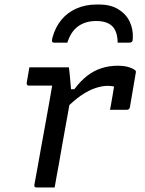

<svg xmlns="http://www.w3.org/2000/svg" viewBox="-20 -830 640 850"><path d="M110 -532Q122 -532 139.5 -532Q157 -532 177 -532Q197 -532 217 -532Q237 -532 255 -532Q273 -532 285 -532Q285 -532 286.5 -520.5Q288 -509 289.5 -492Q291 -475 292.5 -458Q294 -441 295 -429Q296 -417 296 -417Q290 -381 283 -341.5Q276 -302 268.5 -261.5Q261 -221 254 -180.5Q247 -140 240 -100Q235 -74 230.5 -49Q226 -24 222 0Q202 0 182 0Q162 0 141 0Q138 0 135.5 -1.5Q133 -3 132.5 -5Q132 -7 132 -11Q140 -52 147.5 -96Q155 -140 163.5 -185.5Q172 -231 180 -276Q188 -321 196 -365Q204 -409 211 -451H194Q180 -451 165.5 -451Q151 -451 136.5 -451Q122 -451 107 -451Q104 -451 102 -452.5Q100 -454 99 -456.5Q98 -459 98 -462Q101 -479 104 -496.5Q107 -514 110 -532ZM500 -539Q531 -539 551 -532.5Q571 -526 578 -519Q580 -518 580.5 -516.5Q581 -515 581.5 -513.5Q582 -512 581.5 -510.5Q581 -509 581 -507L555 -355Q554 -352 553 -350Q552 -348 550 -346.5Q548 -345 546 -344.5Q544 -344 541 -344Q523 -344 504.5 -344Q486 -344 467 -344L470 -359Q474 -381 477.5 -402Q481 -423 485 -447Q479 -448 473 -449Q467 -450 458 -450Q433 -450 403.5 -440.5Q374 -431 340.5 -408.5Q307 -386 268 -346L274 -435H309Q336 -471 365.5 -494Q395 -517 429 -528Q463 -539 500 -539ZM406 -737Q359 -737 326.5 -714Q294 -691 278 -641Q264 -641 249.5 -641Q235 -641 222 -641Q213 -641 211 -645Q209 -649 212 -663Q225 -710 252 -742.5Q279 -775 319 -792.5Q359 -810 407 -810H419Q469 -810 503 -789.5Q537 -769 553.5 -735.5Q570 -702 568 -661Q568 -649 564 -645Q560 -641 550 -641Q537 -641 525.5 -641Q514 -641 501 -641Q500 -692 476.5 -714.5Q453 -737 406 -737Z"/></svg>

Font: Rec Mono Linear
Style: Italic
Weight: 400
Italic angle: -10°
Monospace: yes
Version: Version 1.085; ttfautohint (v1.8.4.7-5d5b)